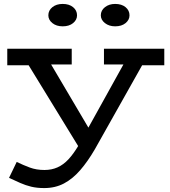

<svg xmlns="http://www.w3.org/2000/svg" viewBox="-20 -719 864 977"><path d="M205 238Q168 238 139 231Q110 224 83 212Q56 200 26 186L65 105Q98 121 131.5 133.5Q165 146 206 146Q243 146 273 132.5Q303 119 328.5 91.5Q354 64 379 22L643 -454H741L463 40Q427 102 388.5 146.5Q350 191 305.5 214.5Q261 238 205 238ZM399 59 92 -442H210L465 -10ZM17 -387V-471H345V-391H177L169 -387ZM509 -391V-471H816V-387H670L659 -391ZM566 -585Q535 -585 514 -601.5Q493 -618 493 -641Q493 -666 514 -682.5Q535 -699 566 -699Q599 -699 619 -682.5Q639 -666 639 -641Q639 -618 619 -601.5Q599 -585 566 -585ZM299 -585Q267 -585 246.5 -601.5Q226 -618 226 -641Q226 -666 246.5 -682.5Q267 -699 299 -699Q332 -699 352 -682.5Q372 -666 372 -641Q372 -618 352 -601.5Q332 -585 299 -585Z"/></svg>

Font: BioRhyme SemiExpanded
Style: Regular
Weight: 400
Width: 6
Designer: Aoife Mooney
Foundry: Aoife Mooney Type
Version: Version 1.600;gftools[0.9.33]